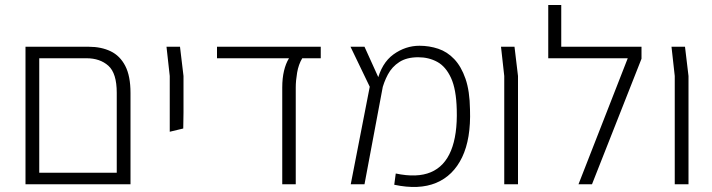

<svg xmlns="http://www.w3.org/2000/svg" viewBox="-20 -737 2849 768"><path d="M447 0V-366Q447 -444 413.5 -474Q380 -504 326 -504H114V-550H335Q385 -550 422.5 -532Q460 -514 481 -473.5Q502 -433 502 -365V-48V0ZM98 0V-46H484L476 0ZM82 0V-509V-550H137V-507V0Z M659 -210V-286V-433L646 -550H700L714 -433V-286L713 -223Z M1109 0V-387Q1109 -424 1116 -453.5Q1123 -483 1136 -504H848V-550H1263V-504H1189Q1174 -479 1168.5 -446.5Q1163 -414 1163 -387V0Z M1557 2 1563 -43Q1648 -25 1703 -48Q1758 -71 1784 -134.5Q1810 -198 1807 -299Q1805 -380 1784 -425.5Q1763 -471 1729 -489.5Q1695 -508 1653 -508Q1607 -508 1577.5 -489Q1548 -470 1531.5 -439Q1515 -408 1507 -374L1488 -410Q1506 -485 1554 -519.5Q1602 -554 1658 -554Q1697 -554 1733 -542Q1769 -530 1797 -500.5Q1825 -471 1842 -422Q1859 -373 1860 -299Q1864 -182 1828.5 -108Q1793 -34 1724.5 -5.5Q1656 23 1557 2ZM1383 0 1459 -390 1382 -550H1438L1511 -389L1438 0Z M1997 0V-433L1984 -550H2038L2052 -433V0Z M2294 0 2491 -504H2173V-550H2546V-502L2348 0ZM2173 -504V-717H2225V-504Z M2679 0V-433L2666 -550H2720L2734 -433V0Z"/></svg>

Font: Assistant ExtraLight Light
Style: Regular
Weight: 300
Version: Version 3.000